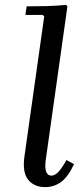

<svg xmlns="http://www.w3.org/2000/svg" viewBox="-20 -756 343 786"><path d="M252 -101 283 -84Q259 -32 230 -11Q201 10 165 10Q120 10 95.5 -20Q71 -50 80 -115L161 -689L155 -695H84L89 -730Q130 -730 170 -731Q210 -732 250 -736L256 -730L167 -99Q163 -67 169.5 -52Q176 -37 190 -37Q206 -37 221.5 -55Q237 -73 252 -101Z"/></svg>

Font: Brygada 1918 Medium
Style: Italic
Weight: 500
Italic angle: -8°
Designer: Mateusz Machalski | Borys Kosmynka | Przemek Hoffer
Foundry: NIEPODLEGLA 2018
Version: Version 3.006